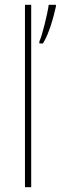

<svg xmlns="http://www.w3.org/2000/svg" viewBox="-20 -780 253 800"><path d="M110 0V-760H84V0ZM213 -753V-760H183C178 -723 156 -632 144 -607V-599H159C184 -639 203 -707 213 -753Z"/></svg>

Font: Noto Sans Gurmukhi SemiCondensed Thin
Style: Regular
Weight: 100
Width: 4
Designer: Jelle Bosma - Monotype Design Team
Foundry: Monotype Imaging Inc.
Version: Version 2.004